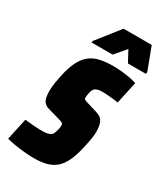

<svg xmlns="http://www.w3.org/2000/svg" viewBox="-198 -760 733 845"><g transform="rotate(30 168.0 -337.5)"><path d="M116 8Q93 8 67 5.5Q41 3 17 -1Q-7 -5 -24 -10L0 -120Q9 -119 20 -118Q31 -117 42.5 -116Q54 -115 64.5 -114.5Q75 -114 83 -114Q98 -114 110 -115.5Q122 -117 130.5 -122.5Q139 -128 143 -141Q145 -148 147.5 -156.5Q150 -165 150 -177Q150 -186 144.5 -189Q139 -192 126 -196L66 -213Q47 -218 37.5 -233Q28 -248 28 -283Q28 -305 32 -328Q36 -351 40 -369Q50 -415 65.5 -444.5Q81 -474 102.5 -490Q124 -506 152.5 -512Q181 -518 215 -518Q236 -518 259 -516Q282 -514 303 -510Q324 -506 338 -501L314 -389Q301 -391 285.5 -392.5Q270 -394 256.5 -395Q243 -396 234 -396Q219 -396 209.5 -393.5Q200 -391 194 -385Q188 -379 185 -368Q184 -362 182 -354Q180 -346 180 -337Q180 -330 184 -327.5Q188 -325 198 -322L244 -308Q256 -305 268.5 -299Q281 -293 289 -277Q297 -261 297 -226Q297 -213 293.5 -192Q290 -171 285 -150Q275 -102 260.5 -71Q246 -40 226 -23Q206 -6 179 1Q152 8 116 8ZM82 -560 84 -569 174 -683H317L360 -569L358 -560H267L237 -616L189 -560Z"/></g></svg>

Font: Saira Condensed Black
Style: Italic
Weight: 900
Width: 3
Italic angle: -12°
Designer: Hector Gatti with collaboration of the Omnibus-Type team
Foundry: Omnibus-Type
Version: Version 1.101